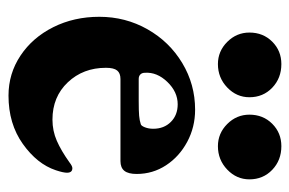

<svg xmlns="http://www.w3.org/2000/svg" viewBox="-138 -546 698 463"><g transform="rotate(90 211.5 -315.0)"><path d="M21 -205Q21 -268 51 -321Q81 -374 132.5 -405Q184 -436 245 -436Q287 -436 322.5 -417Q358 -398 379 -366Q400 -334 400 -295Q400 -275 392.5 -265.5Q385 -256 369 -256H171Q157 -256 150.5 -248Q144 -240 144 -221Q144 -166 179 -129Q214 -92 269 -92Q296 -92 320 -102.5Q344 -113 372 -133Q381 -140 386 -140Q397 -140 397 -127Q397 -118 391 -100Q376 -55 327.5 -20.5Q279 14 211 14Q158 14 114.5 -15Q71 -44 46 -94Q21 -144 21 -205ZM224 -300Q248 -300 259.5 -301Q271 -302 280 -305Q284 -306 287.5 -315Q291 -324 291 -335Q291 -361 274.5 -377.5Q258 -394 232 -394Q202 -394 178 -369Q154 -344 156 -315Q156 -308 160 -304Q164 -300 171 -300ZM59 -567Q59 -600 81 -622Q103 -644 135 -644Q169 -644 192 -622Q215 -600 215 -567Q215 -536 191.5 -513.5Q168 -491 135 -491Q104 -491 81.5 -513.5Q59 -536 59 -567ZM257 -567Q257 -600 279 -622Q301 -644 333 -644Q367 -644 390 -622Q413 -600 413 -567Q413 -536 389.5 -513.5Q366 -491 333 -491Q302 -491 279.5 -513.5Q257 -536 257 -567Z"/></g></svg>

Font: EB Garamond ExtraBold
Style: Regular
Weight: 800
Designer: Georg Duffner and Octavio Pardo
Foundry: Georg Duffner
Version: Version 1.000